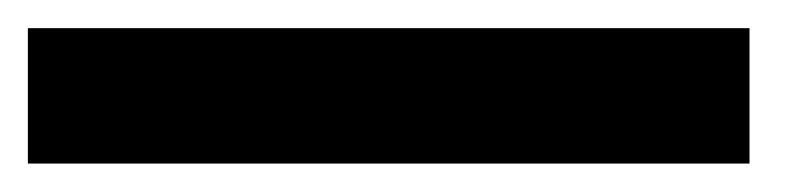

<svg xmlns="http://www.w3.org/2000/svg" viewBox="-46 9 561 135"><path d="M481 124V28.8H-26.4V124Z"/></svg>

Font: Ride
Style: Bold
Weight: 700
Version: Version 3.000